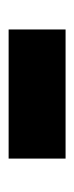

<svg xmlns="http://www.w3.org/2000/svg" viewBox="116 -528 171 443"><g transform="rotate(-90 201.5 -306.5)"><path d="M355 -372.1V-240.7H57.1V-372.1Z"/></g></svg>

Font: Hanuman Black
Style: Regular
Weight: 900
Designer: Danh Hong
Version: Version 8.002; ttfautohint (v1.8.3)